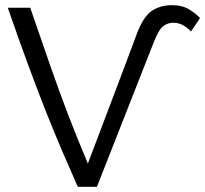

<svg xmlns="http://www.w3.org/2000/svg" viewBox="-20 -723 794 743"><path d="M281 0Q250 -70 220.5 -139Q191 -208 159.5 -287Q128 -366 91.5 -465Q55 -564 10 -693H97Q137 -577 172 -476Q207 -375 243 -281Q279 -187 320 -90Q367 -215 414.5 -339.5Q462 -464 508 -588Q534 -659 567.5 -681Q601 -703 645 -703Q686 -703 713 -686Q740 -669 754 -653L719 -601Q709 -613 691 -624Q673 -635 650 -635Q630 -635 612.5 -622.5Q595 -610 576 -562Q521 -421 465.5 -281Q410 -141 355 0Z"/></svg>

Font: Ubuntu Sans
Style: Regular
Weight: 400
Designer: Dalton Maag Ltd
Foundry: Dalton Maag Ltd
Version: Version 1.006; ttfautohint (v1.8.4.7-5d5b)